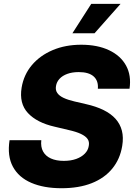

<svg xmlns="http://www.w3.org/2000/svg" viewBox="-20 -971 702 1001"><path d="M300.8 10.3Q208.5 10.3 143.1 -17.8Q77.6 -45.9 47.4 -101.6Q17.1 -157.2 29.8 -240.2H195.3Q191.4 -205.1 204.6 -181.2Q217.8 -157.2 245.4 -144.8Q272.9 -132.3 312.5 -132.3Q349.1 -132.3 377 -142.3Q404.8 -152.3 422.1 -169.9Q439.5 -187.5 442.9 -210.9Q446.8 -231.9 436.5 -246.6Q426.3 -261.2 402.1 -272.7Q377.9 -284.2 338.4 -293L264.6 -310.5Q172.4 -331.5 125.7 -381.6Q79.1 -431.6 92.8 -514.6Q104 -581.5 146.2 -631.6Q188.5 -681.6 254.6 -709.7Q320.8 -737.8 403.3 -737.8Q488.3 -737.8 548.6 -709.2Q608.9 -680.7 637.2 -629.2Q665.5 -577.6 655.3 -508.3H490.2Q493.7 -549.8 468.3 -572.5Q442.9 -595.2 390.6 -595.2Q356.4 -595.2 331.1 -585.9Q305.7 -576.7 290.5 -560.3Q275.4 -543.9 272 -522.9Q268.1 -501.5 278.6 -486.3Q289.1 -471.2 311.5 -460.7Q334 -450.2 367.2 -442.4L428.2 -428.2Q480.5 -416.5 519.3 -397.5Q558.1 -378.4 582.3 -351.6Q606.4 -324.7 615.5 -289.6Q624.5 -254.4 617.2 -210.4Q606 -141.6 565.4 -92Q524.9 -42.5 458.3 -16.1Q391.6 10.3 300.8 10.3ZM357.4 -797.4 455.6 -950.7H608.4L472.7 -797.4Z"/></svg>

Font: Inter 18pt ExtraBold
Style: Italic
Weight: 800
Italic angle: -9.3988°
Designer: Rasmus Andersson
Foundry: rsms
Version: Version 4.001;git-66647c0bb